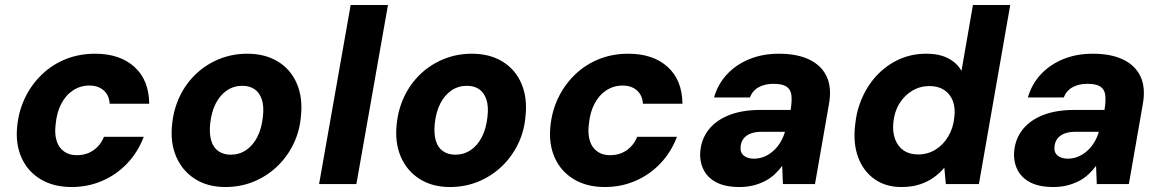

<svg xmlns="http://www.w3.org/2000/svg" viewBox="-20 -740 4670 772"><path d="M268 12Q195 12 143 -19.5Q91 -51 66.5 -106Q42 -161 49 -231Q55 -294 81 -347.5Q107 -401 149 -441Q191 -481 245 -502.5Q299 -524 362 -524Q462 -524 520.5 -471Q579 -418 580 -323H421Q419 -357 397 -376.5Q375 -396 339 -396Q303 -396 273.5 -376.5Q244 -357 226 -322Q208 -287 204 -242Q200 -213 204 -189.5Q208 -166 219 -150Q230 -134 247.5 -125Q265 -116 289 -116Q314 -116 335 -124.5Q356 -133 372.5 -150Q389 -167 398 -190H558Q535 -129 492 -83.5Q449 -38 391.5 -13Q334 12 268 12Z M886 12Q815 12 764 -20.5Q713 -53 688.5 -110Q664 -167 672 -240Q678 -301 703 -353Q728 -405 769 -443.5Q810 -482 862.5 -503Q915 -524 974 -524Q1046 -524 1097.5 -492.5Q1149 -461 1173.5 -404Q1198 -347 1190 -273Q1185 -212 1159.5 -160Q1134 -108 1093 -69.5Q1052 -31 999.5 -9.5Q947 12 886 12ZM908 -118Q942 -118 969.5 -136.5Q997 -155 1014.5 -189Q1032 -223 1037 -270Q1042 -311 1033 -339Q1024 -367 1004 -381Q984 -395 954 -395Q920 -395 892.5 -376.5Q865 -358 847.5 -324Q830 -290 825 -242Q821 -202 829.5 -174Q838 -146 858.5 -132Q879 -118 908 -118Z M1263 0 1390 -720H1540L1413 0Z M1789 12Q1718 12 1667 -20.5Q1616 -53 1591.5 -110Q1567 -167 1575 -240Q1581 -301 1606 -353Q1631 -405 1672 -443.5Q1713 -482 1765.5 -503Q1818 -524 1877 -524Q1949 -524 2000.5 -492.5Q2052 -461 2076.5 -404Q2101 -347 2093 -273Q2088 -212 2062.5 -160Q2037 -108 1996 -69.5Q1955 -31 1902.5 -9.5Q1850 12 1789 12ZM1811 -118Q1845 -118 1872.5 -136.5Q1900 -155 1917.5 -189Q1935 -223 1940 -270Q1945 -311 1936 -339Q1927 -367 1907 -381Q1887 -395 1857 -395Q1823 -395 1795.5 -376.5Q1768 -358 1750.5 -324Q1733 -290 1728 -242Q1724 -202 1732.5 -174Q1741 -146 1761.5 -132Q1782 -118 1811 -118Z M2412 12Q2339 12 2287 -19.5Q2235 -51 2210.5 -106Q2186 -161 2193 -231Q2199 -294 2225 -347.5Q2251 -401 2293 -441Q2335 -481 2389 -502.5Q2443 -524 2506 -524Q2606 -524 2664.5 -471Q2723 -418 2724 -323H2565Q2563 -357 2541 -376.5Q2519 -396 2483 -396Q2447 -396 2417.5 -376.5Q2388 -357 2370 -322Q2352 -287 2348 -242Q2344 -213 2348 -189.5Q2352 -166 2363 -150Q2374 -134 2391.5 -125Q2409 -116 2433 -116Q2458 -116 2479 -124.5Q2500 -133 2516.5 -150Q2533 -167 2542 -190H2702Q2679 -129 2636 -83.5Q2593 -38 2535.5 -13Q2478 12 2412 12Z M2954 12Q2895 12 2859 -7.5Q2823 -27 2807.5 -60.5Q2792 -94 2796 -134Q2801 -183 2830.5 -220Q2860 -257 2912.5 -277.5Q2965 -298 3039 -298H3159Q3165 -335 3162 -358Q3159 -381 3142 -392Q3125 -403 3090 -403Q3056 -403 3031 -389.5Q3006 -376 2995 -348H2851Q2866 -401 2902.5 -440.5Q2939 -480 2992.5 -502Q3046 -524 3112 -524Q3185 -524 3234 -500.5Q3283 -477 3304 -432Q3325 -387 3313 -321L3257 0H3128L3125 -73Q3111 -54 3093.5 -38Q3076 -22 3054 -11Q3032 0 3007 6Q2982 12 2954 12ZM3011 -102Q3033 -102 3052.5 -110Q3072 -118 3088.5 -132.5Q3105 -147 3117 -166.5Q3129 -186 3136 -209V-210H3041Q3016 -210 2998 -203Q2980 -196 2970 -183Q2960 -170 2958 -152Q2955 -127 2970.5 -114.5Q2986 -102 3011 -102Z M3604 12Q3541 12 3496 -20Q3451 -52 3430.5 -107.5Q3410 -163 3418 -235Q3424 -297 3448 -350Q3472 -403 3510.5 -442Q3549 -481 3598 -502.5Q3647 -524 3704 -524Q3757 -524 3792.5 -505.5Q3828 -487 3846 -455L3892 -720H4042L3916 0H3783L3777 -66Q3759 -44 3734.5 -26.5Q3710 -9 3678 1.5Q3646 12 3604 12ZM3671 -119Q3710 -119 3741 -138Q3772 -157 3792.5 -191Q3813 -225 3817 -268Q3822 -306 3811 -334.5Q3800 -363 3776 -378.5Q3752 -394 3717 -394Q3680 -394 3648.5 -375.5Q3617 -357 3596.5 -324Q3576 -291 3572 -247Q3568 -210 3579 -180.5Q3590 -151 3613.5 -135Q3637 -119 3671 -119Z M4216 12Q4157 12 4121 -7.5Q4085 -27 4069.5 -60.5Q4054 -94 4058 -134Q4063 -183 4092.5 -220Q4122 -257 4174.5 -277.5Q4227 -298 4301 -298H4421Q4427 -335 4424 -358Q4421 -381 4404 -392Q4387 -403 4352 -403Q4318 -403 4293 -389.5Q4268 -376 4257 -348H4113Q4128 -401 4164.5 -440.5Q4201 -480 4254.5 -502Q4308 -524 4374 -524Q4447 -524 4496 -500.5Q4545 -477 4566 -432Q4587 -387 4575 -321L4519 0H4390L4387 -73Q4373 -54 4355.5 -38Q4338 -22 4316 -11Q4294 0 4269 6Q4244 12 4216 12ZM4273 -102Q4295 -102 4314.5 -110Q4334 -118 4350.5 -132.5Q4367 -147 4379 -166.5Q4391 -186 4398 -209V-210H4303Q4278 -210 4260 -203Q4242 -196 4232 -183Q4222 -170 4220 -152Q4217 -127 4232.5 -114.5Q4248 -102 4273 -102Z"/></svg>

Font: DM Sans 12pt Black
Style: Italic
Weight: 900
Italic angle: -10°
Version: Version 4.004;gftools[0.9.30]